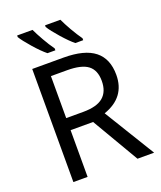

<svg xmlns="http://www.w3.org/2000/svg" viewBox="-166 -1035 954 1139"><g transform="rotate(-20 311.0 -465.5)"><path d="M187 -371.1H293.9Q380.9 -371.1 420.9 -405.3Q460.9 -439.5 460.9 -506.8Q460.9 -574.2 420.4 -605.2Q379.9 -636.2 289.1 -636.2H187ZM187 -294.9V0H97.2V-713.9H293.9Q426.8 -713.9 490.5 -663.3Q554.2 -612.8 554.2 -511.2Q554.2 -369.1 411.1 -319.8L606.9 0H502L329.1 -294.9ZM439.9 -771H390.1Q360.8 -794.4 317.9 -843Q274.9 -891.6 257.3 -920.9V-931.2H354Q367.7 -901.4 391.8 -858.9Q416 -816.4 439.9 -783.2ZM264.2 -771H214.4Q182.6 -796.4 139.9 -845.2Q97.2 -894 81.1 -920.9V-931.2H178.2Q191.9 -901.4 216.1 -858.9Q240.2 -816.4 264.2 -783.2Z"/></g></svg>

Font: Noto Sans Southeast Asian
Style: Regular
Weight: 400
Designer: Monotype Design Team
Foundry: Monotype Imaging Inc.
Version: Version 1.06 uh; ttfautohint (v1.4.1)